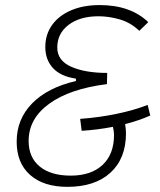

<svg xmlns="http://www.w3.org/2000/svg" viewBox="-20 -723 626 753"><path d="M559.1 -311.5 569.3 -270Q526.4 -250.5 470.7 -236.3Q472.2 -227.5 473.1 -217.8Q474.1 -208 474.1 -200.7Q474.1 -101.6 413.3 -45.9Q352.5 9.8 244.6 9.8Q150.9 9.8 98.1 -36.9Q45.4 -83.5 45.4 -167.5Q45.4 -255.9 106.4 -317.9Q167.5 -379.9 277.8 -405.3V-414.6Q217.8 -423.3 187.7 -456.1Q157.7 -488.8 157.7 -538.6Q157.7 -587.9 184.3 -625Q210.9 -662.1 259 -682.6Q307.1 -703.1 371.1 -703.1Q491.7 -703.1 561.5 -636.2L526.4 -602.1Q492.7 -634.3 450.2 -646.7Q407.7 -659.2 366.2 -659.2Q293.5 -659.2 249 -625.5Q204.6 -591.8 204.6 -536.6Q204.6 -485.4 259.3 -461.2Q314 -437 400.4 -437L399.4 -393.1Q254.4 -375 173.3 -316.4Q92.3 -257.8 92.3 -170.4Q92.3 -105.5 136 -69.8Q179.7 -34.2 257.3 -34.2Q337.4 -34.2 382.3 -76.2Q427.2 -118.2 427.2 -193.8Q427.2 -200.2 426 -209.2Q424.8 -218.3 422.9 -225.6Q363.3 -213.9 300.3 -210L294.4 -256.8Q368.7 -262.2 437.7 -276.6Q506.8 -291 559.1 -311.5Z"/></svg>

Font: Cascadia Code NF ExtraLight
Style: Italic
Weight: 200
Italic angle: -10°
Monospace: yes
Designer: Aaron Bell
Foundry: Saja Typeworks
Version: Version 2404.023; ttfautohint (v1.8.4)